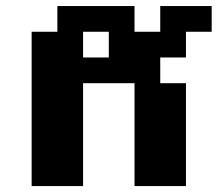

<svg xmlns="http://www.w3.org/2000/svg" viewBox="-20 -628 734 648"><path d="M260.4 -434H347.2V-520.8H260.4ZM520.8 -434V-347.2H607.6V0H434V-347.2H260.4V0H86.8V-520.8H173.6V-607.6H434V-520.8H520.8V-607.6H694.4V-520.8H607.6V-434Z"/></svg>

Font: 8-bit Operator+ 8
Style: Bold
Weight: 700
Designer: GrandChaos9000
Version: Version 1.3.0 - August 1, 2014